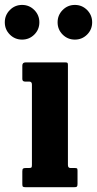

<svg xmlns="http://www.w3.org/2000/svg" viewBox="-78 -780 404 800"><path d="M44.5 -440H27Q15 -440 15 -451V-506.5Q15 -520 28.5 -520H194Q200.5 -520 202.8 -518.2Q205 -516.5 205 -510V-92.5Q205 -80 215.5 -80H232Q240 -80 242.5 -78.5Q245 -77 245 -69V-14Q245 -5 242.5 -2.5Q240 0 231 0H29Q20.5 0 17.8 -2Q15 -4 15 -12.5V-65.5Q15 -75 18 -77.5Q21 -80 30 -80H43Q51 -80 53 -82.2Q55 -84.5 55 -92.5V-427.5Q55 -440 44.5 -440ZM234 -615Q204 -615 183 -636Q162 -657 162 -687Q162 -717 183 -738.2Q204 -759.5 234 -759.5Q264 -759.5 285 -738.2Q306 -717 306 -687Q306 -657 285 -636Q264 -615 234 -615ZM14 -615Q-16 -615 -37 -636Q-58 -657 -58 -687Q-58 -717 -37 -738.2Q-16 -759.5 14 -759.5Q44 -759.5 65 -738.2Q86 -717 86 -687Q86 -657 65 -636Q44 -615 14 -615Z"/></svg>

Font: Besley* Condensed
Style: Bold
Weight: 700
Width: 3
Designer: Owen Earl
Foundry: indestructible type*
Version: Version 3.000; ttfautohint (v1.8.3)